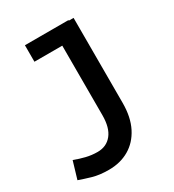

<svg xmlns="http://www.w3.org/2000/svg" viewBox="-230 -570 823 908"><g transform="rotate(-30 182.0 -116.5)"><path d="M97 238Q46 238 8.5 227Q-29 216 -57 206L-29 112Q0 123 30.5 130.5Q61 138 93 138Q142 138 170.5 102.5Q199 67 199 -1V-468H311V-4Q311 74 283.5 128Q256 182 208 210Q160 238 97 238ZM47 -381V-471H285V-381Z"/></g></svg>

Font: BioRhyme SemiExpanded Medium
Style: Regular
Weight: 500
Width: 6
Designer: Aoife Mooney
Foundry: Aoife Mooney Type
Version: Version 1.600;gftools[0.9.33]